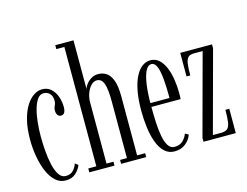

<svg xmlns="http://www.w3.org/2000/svg" viewBox="-102 -917 1407 1094"><g transform="rotate(-15 601.0 -370.0)"><path d="M160 10Q126 10 100.2 -13.5Q74.5 -37 57.5 -76.8Q40.5 -116.5 31.8 -165.8Q23 -215 23 -266.5Q23 -331 35 -379.8Q47 -428.5 67.2 -461.2Q87.5 -494 112.5 -510.5Q137.5 -527 162.5 -527Q193.5 -527 214.5 -508.2Q235.5 -489.5 246.2 -460Q257 -430.5 257 -398Q257 -376.5 250.2 -365.2Q243.5 -354 230 -354Q216.5 -354 209.5 -364.2Q202.5 -374.5 202.5 -390.5Q202.5 -402 205.8 -409.8Q209 -417.5 212.2 -425.8Q215.5 -434 215.5 -444.5Q215.5 -473 201.2 -488Q187 -503 165 -503Q143.5 -503 128.8 -482.2Q114 -461.5 104.5 -427.5Q95 -393.5 90.8 -352Q86.5 -310.5 86.5 -269.5Q86.5 -228.5 90 -184Q93.5 -139.5 102.2 -101Q111 -62.5 126.8 -38.5Q142.5 -14.5 167 -14.5Q195.5 -14.5 211.5 -31.8Q227.5 -49 234 -70.5L252 -57Q243 -32.5 220.5 -11.2Q198 10 160 10Z M301 0V-23H348.5V-727H301V-750H408.5V-461Q410 -472 421 -487.8Q432 -503.5 450.8 -515.8Q469.5 -528 494.5 -528Q518 -528 539.5 -515.5Q561 -503 575 -469Q589 -435 589 -370V-23H636.5V0H488.5V-23H529V-359Q529 -431.5 517 -463.5Q505 -495.5 477.5 -495.5Q459 -495.5 443.5 -479.8Q428 -464 418.8 -440Q409.5 -416 408.5 -390V-23H449.5V0Z M802.5 10.5Q767.5 10.5 743.2 -12.5Q719 -35.5 704.5 -74.8Q690 -114 683.8 -162.8Q677.5 -211.5 677.5 -263Q677.5 -328.5 687 -378.2Q696.5 -428 713.5 -461Q730.5 -494 753 -510.5Q775.5 -527 801 -527Q831 -527 852.2 -507.8Q873.5 -488.5 886.8 -456.5Q900 -424.5 906.2 -385Q912.5 -345.5 912.5 -305.5Q912.5 -296 912.5 -286.8Q912.5 -277.5 911.5 -268.5H732V-291H852Q852 -355 847.8 -403Q843.5 -451 832.5 -477.8Q821.5 -504.5 801 -504.5Q782 -504.5 768 -478.5Q754 -452.5 746.5 -401.8Q739 -351 739 -276Q739 -224.5 741.2 -177.5Q743.5 -130.5 750.5 -93.8Q757.5 -57 771.5 -35.8Q785.5 -14.5 808.5 -14.5Q841 -14.5 859.2 -33.5Q877.5 -52.5 884 -72.5L904 -61.5Q894.5 -32.5 868 -11Q841.5 10.5 802.5 10.5Z M974.5 0V-23L1103.5 -500.5H1052.5Q1029 -500.5 1017.8 -489.5Q1006.5 -478.5 1003 -453Q999.5 -427.5 999.5 -384.5H977.5V-523.5H1165V-500.5L1036 -23H1083Q1109.5 -23 1122 -33.8Q1134.5 -44.5 1138.2 -70.8Q1142 -97 1142 -143.5H1165V0Z"/></g></svg>

Font: Imbue 48pt Light
Style: Regular
Weight: 300
Designer: Tyler Finck
Foundry: Etcetera Type Company
Version: Version 1.102